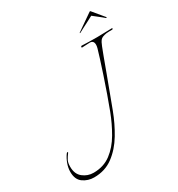

<svg xmlns="http://www.w3.org/2000/svg" viewBox="-212 -771 870 936"><g transform="rotate(-30 223.0 -303.0)"><path d="M46 53Q12 53 -15 34Q-42 15 -42 -28Q-42 -51 -33.5 -74Q-25 -97 -12 -115Q-8 -120 -5 -119Q-2 -118 -5 -114Q-17 -98 -23.5 -85.5Q-30 -73 -30 -50Q-30 -9 -4 11.5Q22 32 55 32Q112 32 153 1Q194 -30 223 -80Q252 -130 273 -185Q287 -222 303 -267Q319 -312 333.5 -356Q348 -400 359 -434.5Q370 -469 374 -484Q377 -495 377 -503Q377 -527 355 -527Q344 -527 332.5 -526Q321 -525 311 -525Q309 -525 309 -527Q309 -534 314 -534Q329 -533 355.5 -532.5Q382 -532 400 -532Q420 -532 442.5 -533Q465 -534 485 -534Q487 -534 485.5 -530.5Q484 -527 482 -527Q475 -527 466 -527Q457 -527 449 -526Q423 -522 414.5 -512Q406 -502 398 -481Q394 -472 381.5 -438Q369 -404 352 -358Q335 -312 317.5 -265.5Q300 -219 287 -184Q264 -123 231.5 -69Q199 -15 153.5 19Q108 53 46 53ZM341 -592Q337 -590 336.5 -591.5Q336 -593 338 -594L430 -658Q433 -660 435 -658L488 -594Q489 -593 487 -591.5Q485 -590 483 -592Q480 -595 470 -603Q460 -611 448 -620.5Q436 -630 427 -637Q414 -630 395.5 -620.5Q377 -611 361.5 -603Q346 -595 341 -592Z"/></g></svg>

Font: Explora
Style: Regular
Weight: 400
Designer: Robert E. Leuschke
Foundry: Robert E. Leuschke
Version: Version 1.010